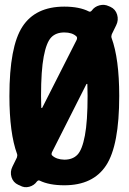

<svg xmlns="http://www.w3.org/2000/svg" viewBox="-20 -768 540 806"><path d="M347.7 -365.2Q347.7 -374 347.2 -390.6Q346.7 -407.2 346.7 -414.1Q346.7 -416 345.2 -416Q343.8 -416 342.8 -415L198.2 -128.9Q194.3 -119.1 199.2 -115.2Q216.8 -98.6 250 -97.7Q285.2 -97.7 305.2 -118.7Q325.2 -139.6 336.4 -199.2Q347.7 -258.8 347.7 -365.2ZM152.3 -365.2Q152.3 -356.4 152.8 -339.8Q153.3 -323.2 153.3 -316.4Q153.3 -314.5 154.8 -314.5Q156.2 -314.5 157.2 -315.4L301.8 -600.6Q305.7 -610.4 300.8 -615.2Q283.2 -631.8 250 -631.8Q214.8 -631.8 194.8 -610.8Q174.8 -589.8 163.6 -530.8Q152.3 -471.7 152.3 -365.2ZM467.8 -662.1 449.2 -624Q446.3 -615.2 448.2 -609.4Q480.5 -521.5 480.5 -365.2Q480.5 -158.2 425.8 -74.2Q371.1 9.8 250 9.8Q186.5 9.8 146.5 -9.8Q140.6 -12.7 134.8 -5.9Q123 10.7 102.5 16.1Q82 21.5 63.5 10.7L56.6 7.8Q35.2 -2 28.3 -24.4Q21.5 -46.9 32.2 -68.4L50.8 -106.4Q53.7 -115.2 51.8 -121.1Q19.5 -209 19.5 -365.2Q19.5 -572.3 74.2 -656.2Q128.9 -740.2 250 -740.2Q313.5 -740.2 353.5 -719.7Q359.4 -716.8 365.2 -723.6Q377 -740.2 397.5 -745.6Q418 -751 436.5 -742.2L443.4 -739.3Q464.8 -729.5 471.7 -706.5Q478.5 -683.6 467.8 -662.1Z"/></svg>

Font: Rounded Mgen+ 1mn bold
Style: Bold
Weight: 700
Designer: [Source Han Sans]
Ryoko NISHIZUKA  (kana & ideographs); Paul D. Hunt (Latin, Greek & Cyrillic); Wenlong ZHANG  (bopomofo
Version: Version 1.059.20150602